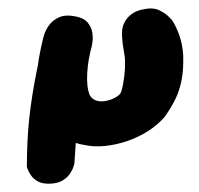

<svg xmlns="http://www.w3.org/2000/svg" viewBox="-48 -547 750 724"><g transform="rotate(-5 327.5 -185.0)"><path d="M251 -7Q230 -12 205 -25Q180 -38 156.5 -62Q133 -86 116 -124Q99 -162 96 -219Q95 -267 104 -312Q113 -357 135 -422Q135 -422 141 -436.5Q147 -451 161 -467.5Q175 -484 200 -493.5Q225 -503 263 -492Q295 -483 307.5 -464Q320 -445 321 -425Q322 -405 318.5 -390.5Q315 -376 315 -376Q296 -326 288.5 -274.5Q281 -223 291 -191Q298 -176 312.5 -169.5Q327 -163 344.5 -164Q362 -165 378.5 -171Q395 -177 405 -186Q411 -193 416.5 -211Q422 -229 427 -252.5Q432 -276 434 -298.5Q436 -321 434 -336Q432 -358 431.5 -373Q431 -388 431.5 -400.5Q432 -413 434 -426Q434 -426 437 -436Q440 -446 449.5 -459.5Q459 -473 478 -484Q497 -495 529 -497Q559 -500 580.5 -487Q602 -474 613 -460.5Q624 -447 624 -447Q635 -429 645.5 -392.5Q656 -356 655 -311Q652 -257 641 -218.5Q630 -180 611.5 -149Q593 -118 565 -85Q536 -57 497.5 -37Q459 -17 416 -6.5Q373 4 330.5 4.5Q288 5 251 -7ZM110 128Q83 126 67.5 115.5Q52 105 44 91Q36 77 33.5 67Q31 57 31 57Q36 3 42 -40.5Q48 -84 56 -124.5Q64 -165 75.5 -211.5Q87 -258 105 -318Q105 -318 109.5 -328Q114 -338 124.5 -350.5Q135 -363 154.5 -372.5Q174 -382 204 -381Q237 -380 253.5 -367Q270 -354 276 -337.5Q282 -321 282.5 -308.5Q283 -296 283 -296Q267 -233 255 -180.5Q243 -128 232.5 -72Q222 -16 211 59Q211 59 207 70Q203 81 192 95.5Q181 110 161 120Q141 130 110 128Z"/></g></svg>

Font: Sour Gummy Black
Style: Italic
Weight: 900
Italic angle: -11.3°
Designer: Stefie Justprince
Foundry: Eifetstype
Version: Version 1.000